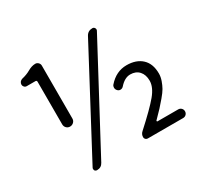

<svg xmlns="http://www.w3.org/2000/svg" viewBox="-157 -949 1216 1164"><g transform="rotate(-30 451.0 -367.0)"><path d="M165 -334V-631.8Q165 -641.6 155.3 -641.6H94.7Q85 -641.6 78.1 -648.9Q71.3 -656.2 71.3 -665Q71.3 -675.8 77.6 -683.6Q84 -691.4 93.8 -694.3Q127.9 -702.1 153.3 -716.8Q181.6 -733.4 207 -733.4Q218.8 -733.4 227.5 -724.6Q236.3 -715.8 236.3 -704.1V-334Q236.3 -318.4 225.6 -308.1Q214.8 -297.9 200.2 -297.9Q185.5 -297.9 175.3 -308.1Q165 -318.4 165 -334ZM210 12.7Q199.2 12.7 193.4 3.9Q191.4 -1 191.4 -4.9Q191.4 -9.8 193.4 -13.7L568.4 -719.7Q583 -747.1 614.3 -747.1Q625 -747.1 630.4 -737.8Q635.7 -728.5 630.9 -719.7L253.9 -13.7Q240.2 12.7 210 12.7ZM571.3 0Q563.5 0 557.1 -5.9Q550.8 -11.7 550.8 -20.5Q550.8 -41 566.4 -54.7Q671.9 -150.4 714.4 -201.7Q756.8 -252.9 756.8 -297.9Q756.8 -339.8 734.4 -364.7Q711.9 -389.6 672.9 -389.6Q633.8 -389.6 597.7 -348.6Q589.8 -339.8 578.6 -338.9Q567.4 -337.9 558.6 -345.7Q547.9 -355.5 547.9 -369.1Q547.9 -379.9 554.7 -387.7Q608.4 -449.2 681.6 -449.2Q749 -449.2 788.1 -412.6Q827.1 -376 827.1 -307.6Q827.1 -284.2 818.4 -259.3Q809.6 -234.4 798.8 -215.3Q788.1 -196.3 763.7 -167.5Q739.3 -138.7 723.1 -121.1Q707 -103.5 671.9 -68.4Q669.9 -66.4 670.9 -63.5Q671.9 -60.5 674.8 -60.5H819.3Q832 -60.5 840.8 -51.8Q849.6 -43 849.6 -30.3Q849.6 -17.6 840.8 -8.8Q832 0 819.3 0Z"/></g></svg>

Font: Gen Jyuu GothicX Regular
Style: Regular
Weight: 400
Designer: [Source Han Sans]
Ryoko NISHIZUKA  (kana & ideographs); Paul D. Hunt (Latin, Greek & Cyrillic); Wenlong ZHANG  (bopomofo
Version: Version 1.002.20150607